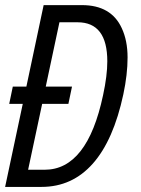

<svg xmlns="http://www.w3.org/2000/svg" viewBox="-23 -734 553 754"><path d="M298.8 -713.9Q413.6 -713.9 455.1 -623.5Q478 -574.7 478 -508.3Q478 -441.9 461.4 -363.8Q422.9 -183.6 341.8 -91.8Q260.7 0 140.1 0H-2.9L66.4 -326.2H13.2L27.3 -394H80.6L148.4 -713.9ZM398.4 -493.2Q398.4 -646.5 281.7 -646.5H210.4L156.7 -394H259.8L245.6 -326.2H142.6L87.4 -67.4H152.3Q319.8 -67.4 381.8 -360.4Q398.4 -437 398.4 -493.2Z"/></svg>

Font: Open Sans Hebrew Condensed
Style: Italic
Weight: 400
Width: 3
Italic angle: -12°
Foundry: Ascender Corporation, Yanek Iontef
Version: Version 2.001;PS 002.001;hotconv 1.0.70;makeotf.lib2.5.58329